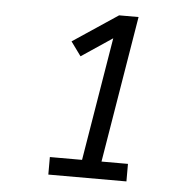

<svg xmlns="http://www.w3.org/2000/svg" viewBox="-43 -880 586 600"><g transform="rotate(5 250.0 -580.5)"><path d="M130 -323V-378H231L295 -765L198 -700L166 -744L307 -838H368L292 -378H375V-323Z"/></g></svg>

Font: Iosevka Curly Slab Light
Style: Italic
Weight: 300
Italic angle: -9°
Monospace: yes
Designer: Belleve Invis
Foundry: Belleve Invis
Version: Version 22.1.2; ttfautohint (v1.8.4)